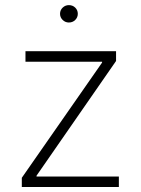

<svg xmlns="http://www.w3.org/2000/svg" viewBox="-20 -745 561 765"><path d="M66.9 0V-36.6L386.7 -495.6V-499H81.5V-541H442.4V-502L125.5 -44.9V-41.5H453.6V0ZM254.4 -655.3Q240.2 -655.3 229.7 -665.5Q219.2 -675.8 219.2 -689.9Q219.2 -704.6 229.7 -714.6Q240.2 -724.6 254.4 -724.6Q269.5 -724.6 279.8 -714.6Q290 -704.6 290 -689.9Q290 -675.8 279.8 -665.5Q269.5 -655.3 254.4 -655.3Z"/></svg>

Font: Inter 17pt ExtraLight
Style: Regular
Weight: 250
Version: Version 4.001;git-66647c0bb